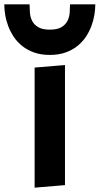

<svg xmlns="http://www.w3.org/2000/svg" viewBox="-100 -864 462 890"><path d="M60.5 -550.8 201.2 -562.5V-5.9L60.5 5.9ZM37.1 -843.8Q37.1 -826.2 38.6 -805.7Q40 -785.2 48.8 -767.6Q57.6 -750 76.7 -738.3Q95.7 -726.6 130.9 -726.6Q166 -726.6 185.1 -738.3Q204.1 -750 212.9 -767.6Q221.7 -785.2 223.1 -805.7Q224.6 -826.2 224.6 -843.8H341.8Q341.8 -821.3 337.6 -795.4Q333.5 -769.5 323.7 -743.4Q314 -717.3 297.9 -693.1Q281.7 -668.9 258.3 -650.4Q234.9 -631.8 203.4 -620.6Q171.9 -609.4 130.9 -609.4Q89.8 -609.4 58.3 -620.6Q26.9 -631.8 3.4 -650.4Q-20 -668.9 -36.1 -693.1Q-52.2 -717.3 -62 -743.4Q-71.8 -769.5 -75.9 -795.4Q-80.1 -821.3 -80.1 -843.8Z"/></svg>

Font: Francois One
Style: Regular
Weight: 400
Designer: Vernon Adams
Foundry: vernon adams
Version: Version 1.000